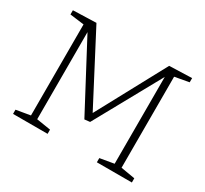

<svg xmlns="http://www.w3.org/2000/svg" viewBox="-141 -901 1182 1107"><g transform="rotate(30 450.5 -347.5)"><path d="M846 -667 752 -650V-44L846 -28V0H613V-28L706 -44V-622L463 -182L427 -178L191 -623V-43L285 -28V0H55V-28L149 -44V-650L55 -662V-690L209 -695L450 -234L696 -690L846 -695Z"/></g></svg>

Font: Bitter Light
Style: Regular
Weight: 300
Designer: Sol Matas, and Bitter project Authors
Foundry: Sol Matas
Version: Version 2.001